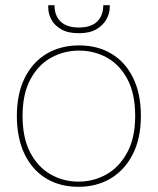

<svg xmlns="http://www.w3.org/2000/svg" viewBox="-20 -708 608 740"><path d="M282 12Q211 12 157.5 -20.5Q104 -53 74.5 -114.5Q45 -176 45 -261Q45 -347 75.5 -408Q106 -469 160 -501Q214 -533 285 -533Q356 -533 409.5 -501Q463 -469 493 -408Q523 -347 523 -261Q523 -175 492 -114Q461 -53 407 -20.5Q353 12 282 12ZM282 -8Q341 -8 390.5 -36Q440 -64 470.5 -120.5Q501 -177 501 -261Q501 -347 471 -403Q441 -459 392 -486Q343 -513 285 -513Q227 -513 177.5 -486Q128 -459 97.5 -403Q67 -347 67 -261Q67 -176 96.5 -120Q126 -64 175 -36Q224 -8 282 -8ZM284 -580Q241 -580 215 -595.5Q189 -611 177.5 -633.5Q166 -656 166 -678V-688H190Q190 -648 213.5 -625Q237 -602 284 -602Q331 -602 354.5 -625Q378 -648 378 -688H403V-680Q403 -657 390.5 -634Q378 -611 352 -595.5Q326 -580 284 -580Z"/></svg>

Font: DM Sans 10pt Thin
Style: Regular
Weight: 250
Version: Version 4.004;gftools[0.9.30]